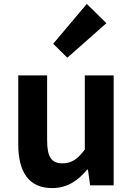

<svg xmlns="http://www.w3.org/2000/svg" viewBox="-20 -944 677 978"><path d="M245 14C322 14 376 -23 424 -80H428L439 0H559V-560H412V-182C374 -132 344 -112 298 -112C244 -112 220 -142 220 -229V-560H73V-210C73 -70 125 14 245 14ZM323 -650 522 -826 422 -924 251 -721Z"/></svg>

Font: Source Han Sans Old Style Bold
Style: Regular
Weight: 700
Designer: Ryoko NISHIZUKA (kana & ideographs); Paul D. Hunt (Latin, Greek & Cyrillic); Wenlong ZHANG (bopomofo); Sandoll Communica
Foundry: Adobe Systems Incorporated
Version: Version 1.004;PS 1.004;hotconv 1.0.81;makeotf.lib2.5.63406